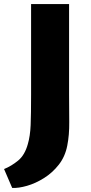

<svg xmlns="http://www.w3.org/2000/svg" viewBox="-37 -763 448 945"><path d="M23 162 -17 69Q19 54.5 52 27.5Q85 0.5 100 -54Q111.5 -93 113.8 -147.5Q116 -202 116 -297V-743H303V-299Q303 -226.5 303.8 -162.5Q304.5 -98.5 294 -46Q283.5 8 252.2 47.8Q221 87.5 179.5 113.5Q138 139.5 96.2 151.5Q54.5 163.5 23 162Z"/></svg>

Font: Koeln Type Sans ExtraBold
Style: Regular
Weight: 800
Designer: Eben Sorkin
Foundry: Eben Sorkin
Version: Version 2.001